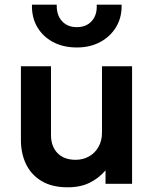

<svg xmlns="http://www.w3.org/2000/svg" viewBox="-20 -782 656 817"><path d="M268 15Q200.5 15 156.2 -12Q112 -39 90.5 -84.2Q69 -129.5 69 -185.5V-500H197V-207.5Q197 -159.5 224.5 -130.8Q252 -102 302 -102Q334 -102 359.5 -116.8Q385 -131.5 399.5 -157.5Q414 -183.5 414 -218V-500H542V0H429V-57Q401.5 -24.5 362.2 -4.8Q323 15 268 15ZM307 -580Q249 -580 205.5 -603.2Q162 -626.5 138.2 -667.5Q114.5 -708.5 116 -762H221.5Q220 -719 243.2 -692.8Q266.5 -666.5 307 -666.5Q347.5 -666.5 370.8 -692.8Q394 -719 391.5 -762H497.5Q499 -709.5 474.8 -668.2Q450.5 -627 407 -603.5Q363.5 -580 307 -580Z"/></svg>

Font: Geologica Cursive Medium
Style: Regular
Weight: 500
Designer: Sindre Bremnes, Frode Helland
Foundry: Monokrom Skriftforlag AS
Version: Version 1.010;gftools[0.9.28]